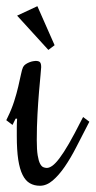

<svg xmlns="http://www.w3.org/2000/svg" viewBox="-25 -595 306 615"><path d="M129.9 -435.1 29.8 -544.9 94.7 -575.2 149.9 -450.2ZM24.9 -214.8 15.1 -194.8 -4.9 -210 0 -220.2Q12.2 -245.1 20.3 -270.3Q28.3 -295.4 33.4 -317.4Q38.6 -339.4 42 -356Q45.4 -372.6 48.8 -379.9Q51.8 -385.7 57.4 -389.4Q63 -393.1 69.1 -395.5Q75.2 -397.9 80.8 -398.9Q86.4 -399.9 88.9 -399.9Q99.6 -399.9 103.3 -395.5Q106.9 -391.1 106.9 -379.9Q106.9 -374.5 104.7 -353.3Q102.5 -332 99.9 -300Q97.2 -268.1 95 -228.3Q92.8 -188.5 92.8 -146Q92.8 -115.2 95.7 -97.4Q98.6 -79.6 103.3 -70.8Q107.9 -62 113.5 -59.6Q119.1 -57.1 125 -57.1Q132.8 -57.1 142.6 -64Q152.3 -70.8 165.5 -88.1Q178.7 -105.5 195.8 -135Q212.9 -164.6 235.8 -210L241.2 -220.2L261.2 -205.1L255.9 -194.8Q237.3 -158.7 219.2 -123.5Q201.2 -88.4 182.4 -61Q163.6 -33.7 143.8 -16.8Q124 0 103 0Q84.5 0 70.6 -8.1Q56.6 -16.1 47.4 -34.7Q38.1 -53.2 33.4 -83.7Q28.8 -114.3 28.8 -159.2Q28.8 -171.9 28.8 -185.8Q28.8 -199.7 29.8 -214.8Z"/></svg>

Font: Rochester
Style: Regular
Weight: 400
Version: Version 1.006